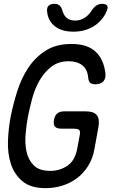

<svg xmlns="http://www.w3.org/2000/svg" viewBox="-20 -970 640 1000"><path d="M396 -270Q399 -290 390 -295Q381 -300 361 -300H298Q275 -300 266 -311Q257 -322 261 -345Q265 -368 278 -379Q291 -390 314 -390H427Q468 -390 484 -370.5Q500 -351 493 -310L473 -200Q464 -145 439 -105.5Q414 -66 379 -40.5Q344 -15 302.5 -2.5Q261 10 218 10Q140 10 97.5 -25.5Q55 -61 37 -115.5Q19 -170 21.5 -236.5Q24 -303 36 -365Q49 -429 70 -495.5Q91 -562 127 -616.5Q163 -671 217.5 -706Q272 -741 352 -741Q393 -741 423.5 -731.5Q454 -722 476 -702.5Q498 -683 511 -655Q524 -627 529 -589Q532 -561 518 -546Q504 -531 476 -531Q459 -531 450 -538.5Q441 -546 439 -568Q435 -610 408 -630.5Q381 -651 338 -651Q283 -651 245.5 -621Q208 -591 184 -547.5Q160 -504 147 -454.5Q134 -405 126 -365Q118 -324 113.5 -274Q109 -224 118 -181Q127 -138 155.5 -109Q184 -80 242 -80Q292 -80 332 -107.5Q372 -135 383 -200ZM225 -915Q224 -932 234 -941Q244 -950 263 -950Q274 -950 281 -947Q288 -944 293 -939Q301 -930 304 -918Q307 -906 313 -895Q330 -863 371 -863Q412 -863 442 -895Q451 -905 458.5 -916.5Q466 -928 476 -937Q484 -943 492 -946.5Q500 -950 512 -950Q531 -950 537.5 -941Q544 -932 537 -915Q521 -874 485 -845Q434 -805 362 -805Q290 -805 253 -845Q227 -874 225 -915Z"/></svg>

Font: Maple Mono NL
Style: Italic
Weight: 400
Italic angle: -10°
Monospace: yes
Designer: subframe7536
Version: Version 7.000